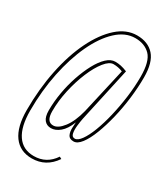

<svg xmlns="http://www.w3.org/2000/svg" viewBox="-206 -800 871 1009"><g transform="rotate(30 229.5 -295.5)"><path d="M160 123Q88 123 49.5 70Q11 17 11 -84Q11 -213 34.5 -327.5Q58 -442 100.5 -528.5Q143 -615 198.5 -664.5Q254 -714 318 -714Q385 -714 422 -672.5Q459 -631 459 -541Q459 -480 451 -414Q443 -348 428 -286Q413 -224 393.5 -173.5Q374 -123 351.5 -93.5Q329 -64 306 -64Q280 -64 272 -81.5Q264 -99 265 -121.5Q266 -144 267 -157Q248 -109 221.5 -87Q195 -65 168 -65Q142 -65 127 -83.5Q112 -102 112 -141Q112 -193 121.5 -248.5Q131 -304 148.5 -355.5Q166 -407 188 -448Q210 -489 235.5 -513Q261 -537 288 -537Q305 -537 322 -533.5Q339 -530 361 -521L289 -192Q285 -172 282 -145.5Q279 -119 283 -99.5Q287 -80 304 -80Q322 -80 341.5 -107Q361 -134 379 -181Q397 -228 411 -287Q425 -346 433.5 -410Q442 -474 442 -535Q442 -628 408 -662.5Q374 -697 317 -697Q257 -697 204.5 -648Q152 -599 112.5 -514.5Q73 -430 50.5 -321Q28 -212 28 -91Q28 6 62.5 56.5Q97 107 163 107Q240 107 284 41L297 48Q246 123 160 123ZM171 -83Q200 -83 230.5 -122.5Q261 -162 279 -233L342 -510Q315 -521 286 -521Q261 -521 233.5 -486.5Q206 -452 182.5 -396Q159 -340 144.5 -274.5Q130 -209 130 -146Q130 -83 171 -83Z"/></g></svg>

Font: Georama Condensed Thin
Style: Italic
Weight: 100
Width: 3
Italic angle: -9°
Designer: Jean-Baptiste Levee
Foundry: Production Type
Version: Version 1.000